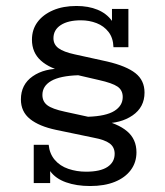

<svg xmlns="http://www.w3.org/2000/svg" viewBox="-20 -613 553 643"><path d="M282 10Q236 10 201 -2.5Q166 -15 148 -40V0H93V-128H143Q146 -98 163.5 -77.5Q181 -57 209 -47.5Q237 -38 268 -38Q316 -38 340 -54Q364 -70 364 -98Q364 -120 347.5 -132.5Q331 -145 293 -152L168 -178Q111 -190 80.5 -214.5Q50 -239 50 -280Q50 -330 89.5 -357.5Q129 -385 191 -383L203 -371Q147 -383 117 -410Q87 -437 87 -480Q87 -514 105.5 -539Q124 -564 157.5 -578.5Q191 -593 236 -593Q276 -593 306.5 -580.5Q337 -568 355 -543V-583H410V-455H360Q359 -486 343.5 -506Q328 -526 303.5 -535.5Q279 -545 251 -545Q208 -545 183.5 -529Q159 -513 159 -485Q159 -464 176 -451.5Q193 -439 230 -431L339 -407Q403 -392 433.5 -368Q464 -344 464 -303Q464 -254 424 -226.5Q384 -199 324 -200L316 -212Q374 -200 405.5 -173.5Q437 -147 437 -103Q437 -69 418 -43.5Q399 -18 364.5 -4Q330 10 282 10ZM275 -222Q335 -224 363 -241.5Q391 -259 391 -288Q391 -311 373.5 -323Q356 -335 311 -345L242 -361Q181 -359 151.5 -342Q122 -325 122 -295Q122 -273 138.5 -260.5Q155 -248 197 -239Z"/></svg>

Font: Rokkitt SemiBold
Style: Regular
Weight: 400
Version: Version 3.103